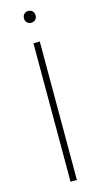

<svg xmlns="http://www.w3.org/2000/svg" viewBox="-138 -949 525 991"><g transform="rotate(-15 125.0 -454.0)"><path d="M108 0V-740H142V0ZM125 -845Q111.5 -845 102.8 -853.5Q94 -862 94 -876Q94 -890.5 102.8 -899.2Q111.5 -908 125 -908Q138.5 -908 147.2 -899.2Q156 -890.5 156 -876Q156 -862 147.2 -853.5Q138.5 -845 125 -845Z"/></g></svg>

Font: Encode Sans Exp Th
Style: Regular
Weight: 100
Width: 7
Designer: Multiple Designers
Foundry: Impallari Type
Version: Version 3.002; ttfautohint (v1.8.3) -l 8 -r 50 -G 200 -x 14 